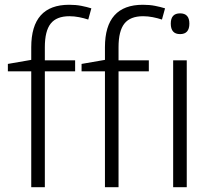

<svg xmlns="http://www.w3.org/2000/svg" viewBox="-20 -785 891 805"><path d="M295 -486H168V0H111V-486H13V-517L111 -534V-587Q111 -765 270 -765Q298 -765 321 -760.5Q344 -756 363 -750L350 -703Q332 -709 311.5 -713Q291 -717 271 -717Q217 -717 192.5 -686Q168 -655 168 -587V-532H295ZM604 -486H477V0H420V-486H322V-517L420 -534V-587Q420 -765 579 -765Q607 -765 630 -760.5Q653 -756 672 -750L659 -703Q641 -709 620.5 -713Q600 -717 580 -717Q526 -717 501.5 -686Q477 -655 477 -587V-532H604ZM735 -729Q774 -729 774 -686Q774 -642 735 -642Q696 -642 696 -686Q696 -729 735 -729ZM763 -532V0H706V-532Z"/></svg>

Font: RS Noto Sans Light
Style: Regular
Weight: 300
Designer: Monotype Design Team
Foundry: Monotype Imaging Inc.
Version: Version 3.10